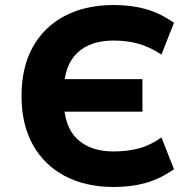

<svg xmlns="http://www.w3.org/2000/svg" viewBox="-20 -736 772 767"><path d="M435 11Q322 11 239 -33Q156 -77 111 -158Q66 -239 66 -353Q66 -467 111 -548Q156 -629 239 -672.5Q322 -716 435 -716Q505 -716 563 -699.5Q621 -683 675 -645L625 -518Q577 -549 532.5 -561.5Q488 -574 434 -574Q341 -574 289.5 -525.5Q238 -477 235 -382L189 -420H549V-290H187L234 -337Q236 -230 288.5 -180.5Q341 -131 434 -131Q488 -131 534 -143Q580 -155 625 -187L675 -60Q621 -22 563 -5.5Q505 11 435 11Z"/></svg>

Font: Nunito Sans 7pt ExtraBold
Style: Regular
Weight: 800
Designer: Vernon Adams
Foundry: Vernon Adams
Version: Version 3.101;gftools[0.9.27]